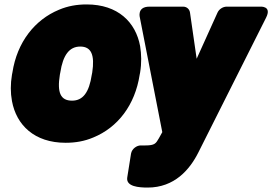

<svg xmlns="http://www.w3.org/2000/svg" viewBox="-20 -596 1228 866"><path d="M36 -269 34 -259C27 -217 27 -178 34 -140C54 -32 135 48 276 48C320 48 361 41 401 24C511 -21 589 -122 610 -259L612 -269C619 -312 618 -351 612 -388C592 -496 512 -576 371 -576C327 -576 286 -569 246 -552C137 -507 57 -406 36 -269ZM396 -269 394 -259C382 -179 354 -142 305 -142C253 -142 237 -178 250 -259L252 -269C264 -348 293 -386 342 -386C392 -386 408 -348 396 -269ZM646 250C767 250 836 169 875 91L1180 -516C1208 -571 1153 -566 1153 -566H1002C986 -566 968 -555 961 -539L867 -331L837 -539C835 -554 823 -566 806 -566H654C596 -566 611 -516 611 -516L712 0L697 27C683 51 679 60 635 60H614C598 60 575 74 571 97L554 204C547 246 607 250 646 250Z"/></svg>

Font: Asimov Print
Style: EIt
Weight: 500
Designer: Google
Version: Version 2.000980; 2014